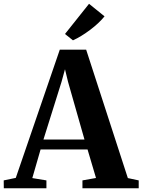

<svg xmlns="http://www.w3.org/2000/svg" viewBox="-52 -1014 767 1034"><path d="M33 -56 270 -746.5H412L636.5 -55L695 -42.5V0H392V-42.5L465 -55.5L419.5 -209H166.5L122 -55L198 -42.5V0H-31.5L-32 -42.5ZM403 -262.5 314.5 -573 298 -641 279 -572 182 -262.5ZM340.5 -797 298 -831 427.5 -993.5 511 -926Q496.5 -908 476.5 -889.2Q456.5 -870.5 433.5 -853.2Q410.5 -836 387 -821.5Q363.5 -807 341.5 -797Z"/></svg>

Font: Merriweather 72pt
Style: Bold
Weight: 700
Version: Version 2.100